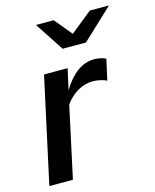

<svg xmlns="http://www.w3.org/2000/svg" viewBox="-111 -806 713 881"><g transform="rotate(-15 246.0 -365.0)"><path d="M13 0 122 -501H234L212 -402Q244 -455 281.5 -482Q319 -509 361 -509Q393 -509 417 -497L395 -398Q386 -404 366.5 -408.5Q347 -413 329 -413Q292 -413 258 -393.5Q224 -374 198 -338L125 0ZM235 -593 145 -730H229L298 -647L401 -730H492L346 -593Z"/></g></svg>

Font: Red Hat Text SemiBold
Style: Italic
Weight: 600
Italic angle: -12°
Designer: Pentagram, MCKL
Foundry: Pentagram, MCKL
Version: Version 1.023